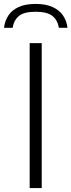

<svg xmlns="http://www.w3.org/2000/svg" viewBox="-56 -960 364 980"><path d="M95.5 0V-740H157V0ZM-35.5 -818Q-31.5 -853.5 -13.2 -881Q5 -908.5 39.2 -924.2Q73.5 -940 125.5 -940Q178 -940 212.8 -924Q247.5 -908 266 -880.5Q284.5 -853 288.5 -818H244.5Q238.5 -856.5 212 -878.2Q185.5 -900 125.5 -900Q66 -900 40.2 -878.2Q14.5 -856.5 8.5 -818Z"/></svg>

Font: Encode Sans SemiExpanded Light
Style: Regular
Weight: 300
Width: 6
Designer: Multiple Designers
Foundry: Impallari Type
Version: Version 3.002